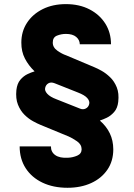

<svg xmlns="http://www.w3.org/2000/svg" viewBox="-20 -757 647 924"><path d="M514.2 -544H364Q363.6 -565 346.6 -579.4Q329.5 -593.8 296.9 -593.8Q275.2 -593.8 254.4 -585.6Q233.7 -577.4 234 -552.2Q233.7 -528.8 256.2 -513Q278.8 -497.2 298.3 -490.8L433.9 -433.6Q448.2 -427.9 469.1 -416.2Q490.1 -404.5 510.1 -385.1Q530.2 -365.8 541.9 -336.8Q553.6 -307.9 549 -267Q545.5 -236.2 529.3 -217.9Q513.1 -199.6 494.1 -190.5Q475.1 -181.5 463.1 -177.9L460.9 -176.5Q492.2 -149.1 508.5 -115.2Q524.9 -81.3 525.2 -38.7Q525.2 18.5 496.6 60Q468 101.6 418.5 124.1Q369 146.7 305 146.7Q236.5 146.7 184.5 122Q132.5 97.3 103.5 52.4Q74.6 7.5 74.6 -52.6H225.1Q224.8 -25.2 246.3 -10.3Q267.8 4.6 307.5 2.1Q330.6 1.1 351.6 -8Q372.5 -17 372.9 -38.7Q372.5 -62.1 350.5 -77.2Q328.5 -92.3 310.7 -100.1L175.4 -155.9Q160.5 -161.9 139.2 -173.5Q117.9 -185 98 -204.5Q78.1 -224.1 66.4 -253.4Q54.7 -282.7 58.9 -323.9Q62.5 -355.1 77.9 -373.2Q93.4 -391.3 112.6 -400.4Q131.7 -409.4 146 -413.4V-414.1Q117.5 -441.4 100 -475.1Q82.4 -508.9 82.7 -552.2Q82.7 -605.5 109.9 -647.2Q137.1 -688.9 185.5 -713.1Q234 -737.2 296.9 -737.2Q361.9 -737.2 410.7 -712Q459.5 -686.8 486.9 -643.3Q514.2 -599.8 514.2 -544ZM409.4 -256.7Q412.6 -270.6 400 -285Q387.4 -299.4 355.1 -311.8L243.3 -356.2Q225.5 -363.3 213.1 -356.2Q200.6 -349.1 197.4 -334.2Q193.9 -320.7 207.4 -305.8Q220.9 -290.8 252.1 -279.1L365.8 -234Q380.3 -228.3 393.1 -234.9Q405.9 -241.5 409.4 -256.7Z"/></svg>

Font: Inter UI Extra Bold
Style: Regular
Weight: 800
Designer: Rasmus Andersson
Foundry: rsms
Version: 3.2;8d6f07862